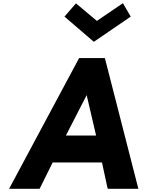

<svg xmlns="http://www.w3.org/2000/svg" viewBox="-20 -1176 930 1203"><path d="M523 -580 582 -327H393ZM476 -812 474 -809 37 7H227L229 5L310 -158H619L654 4L657 7H847L638 -809L636 -812ZM750 -1156 587 -1045 456 -1155C433 -1129 407 -1098 384 -1072L568 -914L799 -1072Z"/></svg>

Font: Hussar Woodtype
Style: SeBdObl
Weight: 900
Foundry: Cannot Into Space Fonts
Version: Version 1.07